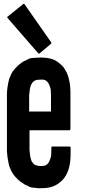

<svg xmlns="http://www.w3.org/2000/svg" viewBox="-20 -987 480 1013"><path d="M135.7 -299.8Q135.7 -275.4 135.7 -226.6Q135.7 -209 135.7 -194.3Q136.7 -180.7 138.7 -168.9Q139.6 -158.2 142.6 -149.4Q144.5 -140.6 148.4 -133.8Q152.3 -127.9 156.2 -124Q160.2 -119.1 165 -117.2Q168.9 -115.2 172.9 -114.3Q176.8 -113.3 181.6 -112.3Q183.6 -111.3 192.4 -111.3Q200.2 -111.3 203.1 -111.3Q208 -111.3 211.9 -112.3Q216.8 -113.3 221.7 -115.2Q224.6 -117.2 229.5 -121.1Q233.4 -125 236.3 -128.9Q239.3 -133.8 242.2 -140.6Q245.1 -146.5 247.1 -154.3Q250 -162.1 250 -170.9Q251 -180.7 251 -191.4Q251 -197.3 251 -209Q251 -211.9 252.9 -212.9Q253.9 -213.9 255.9 -213.9Q287.1 -213.9 347.7 -213.9Q349.6 -213.9 350.6 -212.9Q352.5 -211.9 352.5 -209Q352.5 -197.3 352.5 -171.9Q352.5 -127 341.8 -93.8Q331.1 -59.6 310.5 -38.1Q288.1 -14.6 262.7 -4.9Q237.3 5.9 201.2 5.9Q198.2 5.9 189.5 5.9Q181.6 5.9 178.7 5.9Q171.9 4.9 165 3.9Q158.2 3.9 151.4 2.9Q143.6 2 139.6 0Q134.8 -2 129.9 -3.9Q127.9 -5.9 126 -6.8Q123 -7.8 120.1 -8.8Q114.3 -11.7 108.4 -14.6Q103.5 -18.6 97.7 -22.5Q91.8 -25.4 86.9 -29.3Q82 -34.2 76.2 -38.1Q67.4 -46.9 57.6 -57.6Q48.8 -68.4 41 -82Q34.2 -96.7 29.3 -109.4Q25.4 -122.1 20.5 -152.3Q17.6 -169.9 16.6 -190.4Q16.6 -210.9 16.6 -234.4Q16.6 -235.4 16.6 -237.3Q16.6 -238.3 16.6 -238.3Q16.6 -238.3 16.6 -238.3Q16.6 -304.7 16.6 -436.5Q16.6 -436.5 16.6 -437.5Q16.6 -437.5 16.6 -437.5Q16.6 -439.5 16.6 -443.4Q16.6 -466.8 16.6 -487.3Q16.6 -507.8 19.5 -526.4Q24.4 -556.6 28.3 -570.3Q33.2 -583 40 -597.7Q46.9 -611.3 56.6 -622.1Q66.4 -632.8 75.2 -641.6Q85 -650.4 94.7 -657.2Q104.5 -664.1 115.2 -668Q118.2 -669.9 121.1 -670.9Q123 -672.9 125 -672.9Q129.9 -675.8 134.8 -677.7Q138.7 -679.7 146.5 -680.7Q157.2 -681.6 173.8 -682.6Q191.4 -683.6 200.2 -683.6Q204.1 -682.6 208 -682.6Q211.9 -682.6 214.8 -682.6Q250 -679.7 270.5 -668.9Q291 -657.2 309.6 -638.7Q323.2 -623 333 -601.6Q342.8 -579.1 347.7 -550.8Q349.6 -539.1 350.6 -527.3Q351.6 -515.6 351.6 -502.9Q351.6 -437.5 351.6 -305.7Q351.6 -302.7 349.6 -301.8Q348.6 -299.8 346.7 -299.8Q276.4 -299.8 135.7 -299.8ZM133.8 -398.4Q171.9 -398.4 249 -398.4Q249 -427.7 249 -488.3Q249 -499 248 -507.8Q248 -516.6 245.1 -524.4Q243.2 -531.2 240.2 -538.1Q238.3 -544.9 234.4 -548.8Q231.4 -554.7 227.5 -557.6Q223.6 -560.5 219.7 -563.5Q214.8 -565.4 210 -566.4Q206.1 -567.4 201.2 -567.4Q197.3 -567.4 189.5 -566.4Q181.6 -566.4 179.7 -566.4Q174.8 -565.4 170.9 -564.5Q167 -562.5 163.1 -561.5Q158.2 -558.6 153.3 -554.7Q149.4 -549.8 146.5 -543.9Q142.6 -538.1 140.6 -529.3Q137.7 -520.5 136.7 -509.8Q134.8 -499 133.8 -484.4Q133.8 -470.7 133.8 -454.1Q133.8 -435.5 133.8 -398.4ZM19.5 -892.6Q18.6 -892.6 18.6 -894.5Q18.6 -895.5 18.6 -896.5Q18.6 -896.5 18.6 -898.4Q19.5 -899.4 20.5 -899.4Q47.9 -921.9 102.5 -965.8Q103.5 -966.8 103.5 -966.8Q104.5 -966.8 106.4 -966.8Q107.4 -966.8 108.4 -966.8Q109.4 -965.8 109.4 -964.8Q156.2 -897.5 250 -763.7Q251 -761.7 251 -760.7Q251 -759.8 251 -759.8Q251 -757.8 249 -755.9Q228.5 -739.3 188.5 -705.1Q187.5 -704.1 186.5 -704.1Q186.5 -704.1 185.5 -704.1Q184.6 -704.1 183.6 -705.1Q181.6 -705.1 181.6 -706.1Q127 -768.6 19.5 -892.6Z"/></svg>

Font: Typeface
Style: Regular
Weight: 400
Version: Version 1.0